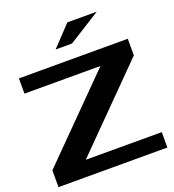

<svg xmlns="http://www.w3.org/2000/svg" viewBox="-175 -1154 1168 1289"><g transform="rotate(-20 409.0 -509.5)"><path d="M664.1 -1019 435.1 -875H317.9L454.1 -1019ZM797.9 0H20V-120.1L563 -668H20V-776.9H797.9V-658.2L254.9 -109.9H797.9Z"/></g></svg>

Font: Sporting Grotesque
Style: Bold
Weight: 700
Designer: Lucas LE BIHAN
Foundry: Lucas LE BIHAN
Version: Version 2.002;PS 2.2;hotconv 1.0.88;makeotf.lib2.5.647800